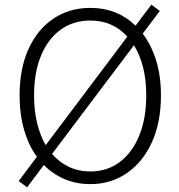

<svg xmlns="http://www.w3.org/2000/svg" viewBox="-20 -776 766 823"><path d="M96.2 26.9 60.1 0 138.2 -104Q102.5 -152.8 83.3 -219.5Q64 -286.1 64 -367.2Q64 -482.4 102.5 -566.7Q141.1 -650.9 209.5 -696.5Q277.8 -742.2 367.2 -742.2Q481.9 -742.2 561 -666L628.9 -755.9L665 -729L591.8 -631.8Q628.9 -583 649.4 -516.4Q669.9 -449.7 669.9 -367.2Q669.9 -251 630.9 -165.8Q591.8 -80.6 523.4 -33.7Q455.1 13.2 367.2 13.2Q307.6 13.2 257.3 -8.1Q207 -29.3 168 -68.8ZM126 -367.2Q126 -302.7 138.9 -249Q151.9 -195.3 175.8 -153.8L525.9 -619.1Q462.9 -688 367.2 -688Q294.4 -688 240.2 -648.9Q186 -609.9 156 -537.8Q126 -465.8 126 -367.2ZM367.2 -41Q439 -41 492.9 -81.3Q546.9 -121.6 576.9 -194.8Q606.9 -268.1 606.9 -367.2Q606.9 -433.1 593.3 -487.3Q579.6 -541.5 554.2 -582L203.1 -116.2Q234.4 -80.1 275.9 -60.5Q317.4 -41 367.2 -41Z"/></svg>

Font: Source Han Sans CN Light
Style: Regular
Weight: 300
Designer: Ryoko NISHIZUKA  (kana, bopomofo & ideographs); Paul D. Hunt (Latin, Greek & Cyrillic); Sandoll Communications , Soo-you
Foundry: Adobe
Version: Version 2.000;hotconv 1.0.107;makeotfexe 2.5.65593